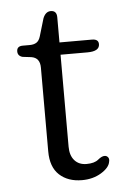

<svg xmlns="http://www.w3.org/2000/svg" viewBox="-46 -611 435 654"><g transform="rotate(-5 171.0 -284.5)"><path d="M72.5 -425.5 43 -429Q26.5 -433.5 26.5 -449Q26.5 -467 47 -467H70.5Q85 -467 94 -472.8Q103 -478.5 107.5 -493.5L125.5 -554Q134.5 -576 152 -576Q172.5 -576 172.5 -553V-467H283.5Q306 -467 306 -449.5Q306 -425 264.5 -425H172.5V-110.5Q172.5 -80.5 187.5 -63.5Q202.5 -46.5 228.5 -46.5Q255.5 -46.5 269 -57.8Q282.5 -69 292 -68.5Q299 -68.5 303.5 -62.8Q308 -57 305.5 -47.5Q302.5 -27.5 274.2 -10.2Q246 7 208.5 7Q160.5 7 131.2 -20Q102 -47 102 -100.5V-387Q102 -421 72.5 -425.5Z"/></g></svg>

Font: Fraunces 9pt S100 Light
Style: Regular
Weight: 300
Version: Version 1.000; ttfautohint (v1.8.3)